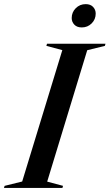

<svg xmlns="http://www.w3.org/2000/svg" viewBox="-62 -932 544 952"><path d="M247 -683.5 168 -704.5 171 -715H461L458 -704.5L370.5 -683L172 -31.5L250.5 -10.5L247.5 0H-42.5L-39 -10.5L48 -32ZM343.5 -796Q319.5 -796 306.5 -809.8Q293.5 -823.5 293.5 -842.5Q293.5 -871 313.5 -891.2Q333.5 -911.5 363 -911.5Q386.5 -911.5 399.5 -897.8Q412.5 -884 412.5 -864.5Q412.5 -836 392.5 -816Q372.5 -796 343.5 -796Z"/></svg>

Font: Newsreader Display Medium
Style: Italic
Weight: 500
Italic angle: -17°
Designer: Hugues Gentile
Foundry: Production Type
Version: Version 1.001